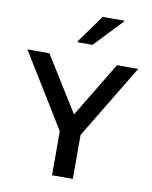

<svg xmlns="http://www.w3.org/2000/svg" viewBox="-89 -870 744 937"><g transform="rotate(10 283.5 -402.0)"><path d="M449 -799V-804H343L244 -666V-661H318ZM453 -584 288 -311 118 -584H9L234 -218V0H337V-218L558 -584Z"/></g></svg>

Font: Saira UNSAM Medium SC
Style: Regular
Weight: 500
Designer: Hector Gatti with collaboration of the Omnibus-Type team
Foundry: Omnibus-Type
Version: Version 1.072;PS 001.072;hotconv 1.0.88;makeotf.lib2.5.64775